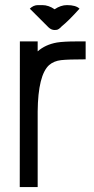

<svg xmlns="http://www.w3.org/2000/svg" viewBox="-20 -741 375 764"><path d="M129.9 3.4H58.6L59.1 -576.2H129.9V-536.6Q160.2 -563.5 206.5 -571.8Q233.9 -576.2 285.6 -576.2H320.8V-504.9Q251.5 -504.9 223.1 -501.7Q194.8 -498.5 175.8 -482.4Q131.3 -442.4 129.9 -297.4ZM197.3 -621.6Q184.1 -621.6 172.9 -632.3Q168 -636.7 98.6 -706.5Q113.3 -720.7 130.9 -720.7H148.4Q173.3 -720.7 197.3 -704.1Q221.7 -720.7 246.6 -720.7Q281.7 -720.7 296.4 -706.5Q252 -657.2 226.1 -636.7Q213.4 -622.6 204.6 -622.1Z"/></svg>

Font: Greenwashing Machine
Style: Regular
Weight: 400
Designer: Tup Wanders
Foundry: Free font, DO NOT SELL
Version: Version 1.00;August 10, 2023;FontCreator 11.5.0.2430 64-bit